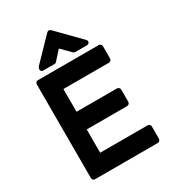

<svg xmlns="http://www.w3.org/2000/svg" viewBox="-224 -1088 1101 1214"><g transform="rotate(-30 326.5 -481.0)"><path d="M551 -723Q559 -723 565 -717Q571 -711 571 -702V-615Q571 -606 565 -600Q559 -594 551 -594H219V-428H513Q522 -428 528 -422Q534 -416 534 -407V-320Q534 -311 528 -305Q522 -299 513 -299H219V-129H564Q573 -129 579 -123.5Q585 -118 585 -109V-21Q585 -12 579 -6Q573 0 564 0H107Q98 0 93 -6Q88 -12 88 -21V-702Q88 -711 93 -717Q98 -723 107 -723ZM401 -759Q393 -759 387 -765L322 -830L263 -765Q260 -762 256 -760Q254 -759 253 -759H167Q153 -759 150 -771.5Q147 -784 157 -797L309 -954Q324 -969 339 -954L498 -792Q509 -781 504 -770Q499 -759 483 -759Z"/></g></svg>

Font: Stadtwerke
Style: Bold
Weight: 700
Designer: Santiago Orozco
Foundry: Typemade
Version: Version 1.003